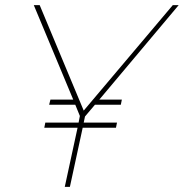

<svg xmlns="http://www.w3.org/2000/svg" viewBox="-20 -730 718 750"><path d="M368 -341H456L452 -321H351L312 -275L307 -251H437L433 -231H303L253 0H233L283 -231H153L157 -251H287L292 -277L274 -321H172L177 -341H266L112 -710H135L307 -298L655 -710H678Z"/></svg>

Font: Raleway-v4020 Thin
Style: Italic
Weight: 250
Italic angle: -12°
Designer: Matt McInerney, Pablo Impallari, Rodrigo Fuenzalida
Foundry: Matt McInerney, Pablo Impallari, Rodrigo Fuenzalida
Version: Version 4.020;PS 004.020;hotconv 1.0.88;makeotf.lib2.5.64775